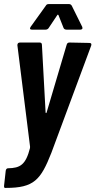

<svg xmlns="http://www.w3.org/2000/svg" viewBox="-28 -720 467 939"><path d="M128 -575H195C201 -575 207 -578 210 -583L252 -646C254 -649 256 -649 258 -646L283 -583C285 -578 291 -575 297 -575H365C373 -575 378 -580 374 -589L323 -692C320 -697 316 -700 310 -700H210C204 -700 199 -698 196 -692L122 -589C116 -580 119 -575 128 -575ZM-4 199H1C138 199 171 160 223 28L418 -497C421 -506 417 -510 409 -510L312 -512C305 -512 300 -509 298 -501L200 -170C199 -166 195 -166 195 -170L177 -501C177 -509 172 -512 166 -512H70C62 -512 57 -508 57 -499L119 -3C118 -1 119 1 119 3C98 86 71 102 11 103C5 103 1 108 0 115L-8 187C-9 194 -7 199 -4 199Z"/></svg>

Font: Barlow Condensed SemiBold
Style: Italic
Weight: 600
Width: 3
Italic angle: -7°
Designer: Jeremy Tribby
Foundry: Tribby Type
Version: Version 1.422;hotconv 1.0.109;makeotfexe 2.5.65596